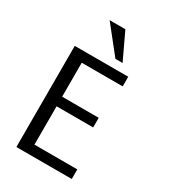

<svg xmlns="http://www.w3.org/2000/svg" viewBox="-222 -1034 1006 1141"><g transform="rotate(30 281.0 -463.0)"><path d="M378 -746 292 -928H184L329 -746ZM461 2V-64H167V-327H418V-393H167V-626H448V-692H81V2Z"/></g></svg>

Font: Repo
Style: Regular
Weight: 400
Designer: Stefan Peev
Foundry: Context Ltd
Version: Version 0.000